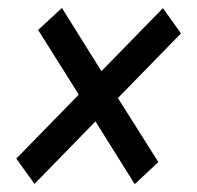

<svg xmlns="http://www.w3.org/2000/svg" viewBox="-20 -569 501 489"><path d="M21.5 -165 180.7 -328.1 77.1 -492.7 137.7 -548.8 238.3 -387.7 395 -548.3 440.9 -483.9 280.3 -319.3 383.3 -156.2 323.2 -100.1 223.1 -259.8 67.9 -100.6Z"/></svg>

Font: TypoPRO Roboto
Style: Italic
Weight: 400
Italic angle: -12°
Designer: Google
Version: Version 2.136; 2016